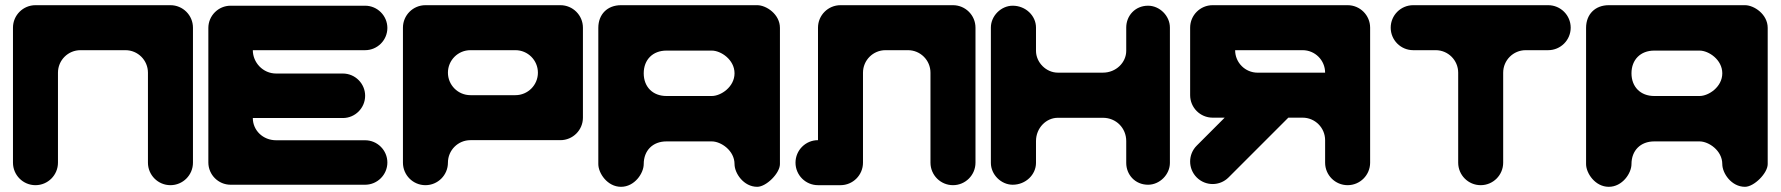

<svg xmlns="http://www.w3.org/2000/svg" viewBox="-20 -714 6863 740"><path d="M203.4 -87V-433.9C203.4 -481.8 242.2 -520.6 290.1 -520.6H463.5C511.4 -520.6 550.2 -481.8 550.2 -433.9V-87C550.2 -39.2 589.1 -0.3 636.9 -0.3C684.8 -0.3 723.7 -39.2 723.7 -87V-607.3C723.7 -655.2 684.8 -694 636.9 -694H116.7C68.8 -694 30 -655.2 30 -607.3V-87C30 -39.2 68.8 -0.3 116.7 -0.3C164.6 -0.3 203.4 -39.2 203.4 -87Z M868.7 -692C821.6 -692 783 -653.4 783 -606.3V-87.7C783 -40.6 821.6 -2 868.7 -2H1387.3C1434.4 -2 1473 -40.6 1473 -87.7C1473 -134.9 1434.4 -173.4 1387.3 -173.4H1044.4C993 -173.4 954.4 -212 954.4 -259.1H1301.6C1348.7 -259.1 1387.3 -297.7 1387.3 -344.9C1387.3 -392 1348.7 -430.6 1301.6 -430.6H1044.4C993 -430.6 954.4 -473.4 954.4 -520.6H1044.4H1387.3C1434.4 -520.6 1473 -559.1 1473 -606.3C1473 -653.4 1434.4 -692 1387.3 -692Z M1619.7 -694C1571.8 -694 1533 -655.2 1533 -607.3V-87C1533 -39.2 1571.8 -0.3 1619.7 -0.3C1667.6 -0.3 1706.4 -39.2 1706.4 -87C1706.4 -134.9 1745.2 -173.8 1793.1 -173.8H2139.9C2187.8 -173.8 2226.7 -212.6 2226.7 -260.5V-607.3C2226.7 -655.2 2187.8 -694 2139.9 -694ZM1793.1 -347.2C1745.2 -347.2 1706.4 -386 1706.4 -433.9C1706.4 -481.8 1745.2 -520.6 1793.1 -520.6H1966.5C2014.4 -520.6 2053.2 -481.8 2053.2 -433.9C2053.2 -386 2014.4 -347.2 1966.5 -347.2Z M2461 -81.5C2461 -134 2496 -169 2548.5 -169H2723.5C2758.5 -169 2811 -134 2811 -81.5C2811 -46.5 2846 6 2898.5 6C2933.5 6 2986 -46.5 2986 -81.5V-606.5C2986 -659 2933.5 -694 2898.5 -694H2373.5C2321 -694 2286 -659 2286 -606.5V-81.5C2286 -46.5 2321 6 2373.5 6C2426 6 2461 -46.5 2461 -81.5ZM2723.5 -344H2548.5C2496 -344 2461 -379 2461 -431.5C2461 -484 2496 -519 2548.5 -519H2723.5C2758.5 -519 2811 -484 2811 -431.5C2811 -379 2758.5 -344 2723.5 -344Z M3739.7 -607.3C3739.7 -655.2 3700.8 -694 3652.9 -694H3219.4C3171.5 -694 3132.7 -655.2 3132.7 -607.3V-173.8C3084.8 -173.8 3046 -134.9 3046 -87C3046 -39.2 3084.8 -0.3 3132.7 -0.3H3219.4C3267.3 -0.3 3306.1 -39.2 3306.1 -87V-433.9C3306.1 -481.8 3344.9 -520.6 3392.8 -520.6H3479.5C3527.4 -520.6 3566.2 -481.8 3566.2 -433.9V-87C3566.2 -39.2 3605.1 -0.3 3652.9 -0.3C3700.8 -0.3 3739.7 -39.2 3739.7 -87Z M3972.9 -607.9C3972.9 -652.7 3933.6 -692 3883.1 -692C3838.3 -692 3799 -652.7 3799 -607.9V-86.1C3799 -41.3 3838.3 -2 3883.1 -2C3933.6 -2 3972.9 -41.3 3972.9 -86.1V-170.3C3972.9 -220.8 4012.2 -260 4057 -260H4231C4281.4 -260 4320.7 -220.8 4320.7 -170.3V-86.1C4320.7 -41.3 4354.4 -2 4404.9 -2C4449.7 -2 4489 -41.3 4489 -86.1V-607.9C4489 -652.7 4449.7 -692 4404.9 -692C4354.4 -692 4320.7 -652.7 4320.7 -607.9V-518.1C4320.7 -473.2 4281.4 -434 4231 -434H4057C4012.2 -434 3972.9 -473.2 3972.9 -518.1Z M5260.7 -607.3C5260.7 -655.2 5221.8 -694 5174 -694H4653.7C4605.8 -694 4567 -655.2 4567 -607.3V-347.2C4567 -299.3 4605.8 -260.5 4653.7 -260.5H4700.1L4592.4 -152.7C4558.5 -118.9 4558.5 -64 4592.4 -30.1C4626.3 3.8 4681.2 3.8 4715 -30.1L4945.4 -260.5H5000.5C5048.4 -260.5 5087.2 -221.6 5087.2 -173.8V-87C5087.2 -39.2 5126.1 -0.3 5174 -0.3C5221.8 -0.3 5260.7 -39.2 5260.7 -87ZM5000.5 -520.6C5048.4 -520.6 5087.2 -481.8 5087.2 -433.9H4827.1C4779.2 -433.9 4740.4 -472.7 4740.4 -520.6Z M5426.7 -694C5378.8 -694 5340 -655.2 5340 -607.3C5340 -559.4 5378.8 -520.6 5426.7 -520.6H5513.4C5561.3 -520.6 5600.1 -481.8 5600.1 -433.9V-87C5600.1 -39.2 5638.9 -0.3 5686.8 -0.3C5734.7 -0.3 5773.5 -39.2 5773.5 -87V-433.9C5773.5 -481.8 5812.4 -520.6 5860.2 -520.6H5946.9C5994.8 -520.6 6033.7 -559.4 6033.7 -607.3C6033.7 -655.2 5994.8 -694 5946.9 -694Z M6268 -81.5C6268 -134 6303 -169 6355.5 -169H6530.5C6565.5 -169 6618 -134 6618 -81.5C6618 -46.5 6653 6 6705.5 6C6740.5 6 6793 -46.5 6793 -81.5V-606.5C6793 -659 6740.5 -694 6705.5 -694H6180.5C6128 -694 6093 -659 6093 -606.5V-81.5C6093 -46.5 6128 6 6180.5 6C6233 6 6268 -46.5 6268 -81.5ZM6530.5 -344H6355.5C6303 -344 6268 -379 6268 -431.5C6268 -484 6303 -519 6355.5 -519H6530.5C6565.5 -519 6618 -484 6618 -431.5C6618 -379 6565.5 -344 6530.5 -344Z"/></svg>

Font: OpenLukyanov
Style: Regular
Weight: 400
Designer: Michail Lukyanov
Foundry: book-let.ru
Version: Version 2.1